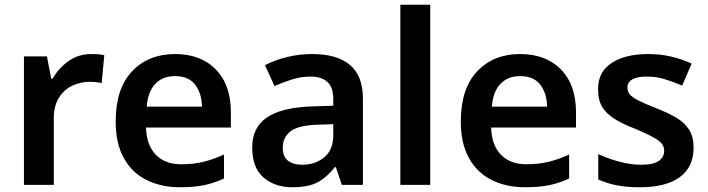

<svg xmlns="http://www.w3.org/2000/svg" viewBox="-20 -780 2986 810"><path d="M365 -552Q378 -552 393.5 -551Q409 -550 420 -547L409 -430Q399 -432 385 -433.5Q371 -435 360 -435Q320 -435 285 -418.5Q250 -402 228.5 -367.5Q207 -333 207 -281V0H81V-542H178L196 -448H202Q226 -491 268 -521.5Q310 -552 365 -552Z M718 -552Q827 -552 890.5 -487Q954 -422 954 -306V-242H596Q598 -168 637 -127.5Q676 -87 745 -87Q797 -87 839 -97.5Q881 -108 925 -128V-27Q885 -8 842 1Q799 10 739 10Q660 10 598.5 -20.5Q537 -51 502.5 -113Q468 -175 468 -267Q468 -406 537 -479Q606 -552 718 -552ZM718 -459Q667 -459 635.5 -426.5Q604 -394 599 -330H832Q831 -386 803.5 -422.5Q776 -459 718 -459Z M1297 -552Q1402 -552 1456.5 -506Q1511 -460 1511 -364V0H1422L1397 -75H1393Q1358 -31 1319 -10.5Q1280 10 1213 10Q1140 10 1092 -31Q1044 -72 1044 -158Q1044 -242 1105.5 -284Q1167 -326 1292 -331L1386 -334V-361Q1386 -412 1361 -434.5Q1336 -457 1291 -457Q1250 -457 1212.5 -445Q1175 -433 1138 -417L1098 -505Q1138 -526 1189.5 -539Q1241 -552 1297 -552ZM1320 -254Q1237 -251 1205 -225.5Q1173 -200 1173 -157Q1173 -118 1195.5 -101.5Q1218 -85 1255 -85Q1310 -85 1348 -116.5Q1386 -148 1386 -210V-256Z M1795 0H1669V-760H1795Z M2174 -552Q2283 -552 2346.5 -487Q2410 -422 2410 -306V-242H2052Q2054 -168 2093 -127.5Q2132 -87 2201 -87Q2253 -87 2295 -97.5Q2337 -108 2381 -128V-27Q2341 -8 2298 1Q2255 10 2195 10Q2116 10 2054.5 -20.5Q1993 -51 1958.5 -113Q1924 -175 1924 -267Q1924 -406 1993 -479Q2062 -552 2174 -552ZM2174 -459Q2123 -459 2091.5 -426.5Q2060 -394 2055 -330H2288Q2287 -386 2259.5 -422.5Q2232 -459 2174 -459Z M2906 -157Q2906 -75 2847.5 -32.5Q2789 10 2680 10Q2623 10 2582.5 2Q2542 -6 2504 -23V-130Q2544 -111 2592.5 -98Q2641 -85 2684 -85Q2736 -85 2759 -101Q2782 -117 2782 -144Q2782 -160 2773 -172.5Q2764 -185 2737.5 -200Q2711 -215 2659 -237Q2607 -257 2572.5 -278.5Q2538 -300 2520.5 -329Q2503 -358 2503 -404Q2503 -477 2560.5 -514.5Q2618 -552 2714 -552Q2764 -552 2808.5 -542Q2853 -532 2898 -512L2858 -419Q2820 -435 2784 -446Q2748 -457 2710 -457Q2627 -457 2627 -410Q2627 -393 2637.5 -381Q2648 -369 2674.5 -355.5Q2701 -342 2750 -323Q2798 -304 2833 -283.5Q2868 -263 2887 -233Q2906 -203 2906 -157Z"/></svg>

Font: Noto Sans Gujarati UI SemiBold
Style: Regular
Weight: 600
Designer: Jelle Bosma - Monotype Design Team, Universal Thirst
Foundry: Monotype Imaging Inc.
Version: Version 2.106; ttfautohint (v1.8.4.7-5d5b)